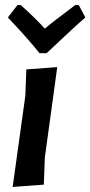

<svg xmlns="http://www.w3.org/2000/svg" viewBox="-20 -734 357 758"><path d="M291 -714 317 -665Q278 -632 164 -524H136Q90 -582 11 -665L49 -714H62Q120 -662 157 -621Q186 -646 277 -714ZM206 -469 157 -112 153 -5 30 4 80 -356 84 -460Z"/></svg>

Font: Alegreya Sans SC
Style: Bold Italic
Weight: 700
Italic angle: -7°
Designer: Juan Pablo del Peral
Foundry: Huerta Tipografica
Version: Version 2.007